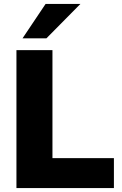

<svg xmlns="http://www.w3.org/2000/svg" viewBox="-20 -961 625 981"><path d="M64 0V-705H248V-153H562V0ZM95 -765 213 -941H391L217 -765Z"/></svg>

Font: Nunito Sans 12pt Black
Style: Regular
Weight: 900
Designer: Vernon Adams
Foundry: Vernon Adams
Version: Version 3.101;gftools[0.9.27]